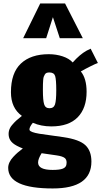

<svg xmlns="http://www.w3.org/2000/svg" viewBox="-20 -896 575 1088"><path d="M111.3 -679.7 208 -876.5H348.6L449.2 -679.7H318.8L279.8 -798.8L241.7 -679.7ZM260.3 -282.7Q284.7 -282.7 291.7 -304.4Q298.8 -326.2 298.8 -384.3Q298.8 -444.8 292.5 -465.1Q286.1 -485.4 259.8 -485.4Q250.5 -485.4 244.1 -482.9Q237.8 -480.5 233.9 -473.6Q230 -466.8 227.8 -460.9Q225.6 -455.1 224.6 -441.7Q223.6 -428.2 223.4 -419.4Q223.1 -410.6 223.1 -391.1Q223.1 -386.7 223.1 -384.3Q223.1 -328.1 230 -305.4Q236.8 -282.7 260.3 -282.7ZM278.3 66.9Q316.9 66.9 335.4 59.8Q354 52.7 356.4 36.1Q357.4 30.3 357.4 24.9Q357.4 8.8 347.7 0Q335 -10.7 300.3 -15.6L215.8 -27.8Q195.8 4.4 195.8 24.9Q195.8 66.9 278.3 66.9ZM278.8 171.9Q26.4 171.9 26.4 55.2Q26.4 39.6 33.7 23.9Q41 8.3 54.9 -6.6Q68.8 -21.5 80.3 -31.5Q91.8 -41.5 109.4 -54.7Q70.3 -69.8 52.7 -85Q35.2 -100.1 30.8 -119.6Q28.8 -128.4 28.8 -137.2Q28.8 -146.5 30.8 -154.3Q34.7 -170.9 47.1 -186Q59.6 -201.2 71.8 -212.4Q84 -223.6 104 -239.3Q42 -283.7 42 -373.5Q42 -482.9 98.4 -535.9Q154.8 -588.9 256.3 -588.9Q298.3 -588.9 335 -576.7Q371.6 -564.5 392.1 -542Q432.1 -587.4 470.7 -608.9L493.7 -620.1L534.7 -539.1Q521.5 -534.7 491.2 -519.5Q460.9 -504.4 438 -491.2Q470.7 -451.2 470.7 -376Q470.7 -283.2 420.2 -231.4Q369.6 -179.7 271 -179.7Q212.9 -179.7 166 -200.2Q147 -176.8 147 -163.1Q147 -161.1 147.5 -159.2Q150.9 -147 202.6 -138.2Q216.3 -135.7 340.3 -118.7Q429.7 -105.5 463.9 -73.2Q498 -41 498 19.5Q498 171.9 278.8 171.9Z"/></svg>

Font: Oswald
Style: Heavy
Weight: 800
Designer: Vernon Adams
Foundry: Vernon Adams
Version: 3.0; ttfautohint (v0.95) -l 8 -r 50 -G 200 -x 0 -w "G" -W -c